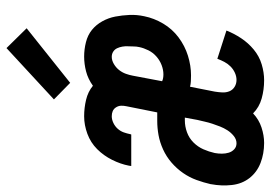

<svg xmlns="http://www.w3.org/2000/svg" viewBox="-142 -680 833 591"><g transform="rotate(-90 274.5 -384.5)"><path d="M130 12Q97 12 68.5 1Q40 -10 22 -33Q4 -56 0.5 -87.5Q-3 -119 3 -151V-152Q8 -174 16 -196Q24 -218 37.5 -237.5Q51 -257 69.5 -273Q88 -289 110 -299Q132 -309 154 -313Q176 -317 198 -317H224L243 -412Q245 -421 244.5 -429Q244 -437 239.5 -444Q235 -451 228 -454Q221 -457 212 -457Q202 -457 191.5 -452Q181 -447 173.5 -438.5Q166 -430 162.5 -420Q159 -410 157 -400L156 -397H59L60 -404Q65 -430 78 -456Q91 -482 111 -502Q131 -522 158 -532Q185 -542 212 -542Q238 -542 263 -536Q288 -530 306 -515Q327 -530 350 -536Q373 -542 396 -542Q418 -542 440 -536.5Q462 -531 478 -518Q494 -505 504.5 -486Q515 -467 519 -446Q523 -425 524 -402.5Q525 -380 520 -357Q514 -327 497.5 -299Q481 -271 455 -251.5Q429 -232 398.5 -222.5Q368 -213 338 -213Q329 -213 320 -213.5Q311 -214 303 -216L288 -140Q286 -128 285.5 -116.5Q285 -105 289 -95Q293 -85 302.5 -79Q312 -73 324 -73Q335 -73 346 -78Q357 -83 365.5 -91.5Q374 -100 379.5 -110.5Q385 -121 389 -132L476 -104Q467 -81 452.5 -59Q438 -37 417.5 -20Q397 -3 372 4.5Q347 12 323 12Q294 12 267 4.5Q240 -3 221 -22Q202 -4 177.5 4Q153 12 130 12ZM341 -298Q355 -298 369.5 -303.5Q384 -309 396 -319.5Q408 -330 415 -344Q422 -358 425 -372Q427 -381 427 -389.5Q427 -398 427.5 -407Q428 -416 426.5 -424.5Q425 -433 421.5 -440.5Q418 -448 411 -452.5Q404 -457 395 -457Q384 -457 373 -450.5Q362 -444 354.5 -434.5Q347 -425 343 -414Q339 -403 337 -392L320 -302Q324 -300 329.5 -299Q335 -298 341 -298ZM129 -73Q141 -73 151.5 -81.5Q162 -90 169 -101Q176 -112 180.5 -123.5Q185 -135 189 -147Q193 -159 195.5 -170.5Q198 -182 201 -194L208 -232H199Q181 -232 163 -225.5Q145 -219 131.5 -205.5Q118 -192 110.5 -175Q103 -158 99 -140Q97 -129 97 -118Q97 -107 100 -97Q103 -87 110.5 -80Q118 -73 129 -73ZM315 -585 264 -635 422 -781 483 -719Z"/></g></svg>

Font: Lode Dark
Style: Bold Italic
Weight: 700
Italic angle: -11°
Monospace: yes
Designer: Belleve Invis
Foundry: Belleve Invis
Version: Version 29.2.0; ttfautohint (v1.8.3)